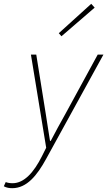

<svg xmlns="http://www.w3.org/2000/svg" viewBox="-104 -764 562 1006"><path d="M-40 222C36 222 90 156 138 68L438 -478H408L238 -166C212 -120 186 -72 162 -26H158C150 -70 144 -120 136 -166L86 -478H58L138 10L116 54C73 140 22 196 -38 196C-52 196 -64 194 -74 190L-84 212C-70 220 -54 222 -40 222ZM218 -574 392 -724 374 -744 204 -590Z"/></svg>

Font: Source Sans Pro ExtraLight
Style: Italic
Weight: 200
Italic angle: -11°
Designer: Paul D. Hunt
Foundry: Adobe Systems Incorporated
Version: Version 3.006;hotconv 1.0.111;makeotfexe 2.5.65597